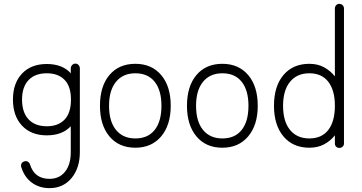

<svg xmlns="http://www.w3.org/2000/svg" viewBox="-20 -751 1874 993"><path d="M236 222Q183 222 144.5 193.5Q106 165 90 113Q87 104 91 95.5Q95 87 105 84Q115 80 123.5 85Q132 90 135 99Q158 174 236 174Q287 174 316.5 137Q346 100 346 36V-98Q302 -51 222 -51Q141 -51 94 -101Q47 -151 47 -236Q47 -321 94 -370.5Q141 -420 222 -420Q303 -420 346 -372V-397Q346 -407 353 -414.5Q360 -422 370 -422Q380 -422 386.5 -414.5Q393 -407 393 -397V36Q393 118 350 170Q307 222 236 222ZM222 -98Q281 -98 314 -132.5Q347 -167 347 -236Q347 -304 314 -338Q281 -372 222 -372Q161 -372 127.5 -336.5Q94 -301 94 -236Q94 -170 127.5 -134Q161 -98 222 -98Z M680 13Q595 13 546 -45.5Q497 -104 497 -204Q497 -305 546 -363Q595 -421 680 -421Q764 -421 813.5 -363Q863 -305 863 -204Q863 -104 813.5 -45.5Q764 13 680 13ZM680 -35Q745 -35 780 -79Q815 -123 815 -204Q815 -284 780 -328Q745 -372 680 -372Q616 -372 580 -328Q544 -284 544 -204Q544 -123 580 -79Q616 -35 680 -35Z M1130 13Q1045 13 996 -45.5Q947 -104 947 -204Q947 -305 996 -363Q1045 -421 1130 -421Q1214 -421 1263.5 -363Q1313 -305 1313 -204Q1313 -104 1263.5 -45.5Q1214 13 1130 13ZM1130 -35Q1195 -35 1230 -79Q1265 -123 1265 -204Q1265 -284 1230 -328Q1195 -372 1130 -372Q1066 -372 1030 -328Q994 -284 994 -204Q994 -123 1030 -79Q1066 -35 1130 -35Z M1735 14Q1725 14 1718.5 7.5Q1712 1 1712 -9V-51Q1689 -22 1656 -4.5Q1623 13 1580 13Q1495 13 1446 -45.5Q1397 -104 1397 -204Q1397 -305 1446 -363Q1495 -421 1580 -421Q1623 -421 1656 -403Q1689 -385 1712 -356V-707Q1712 -717 1718.5 -724Q1725 -731 1735 -731Q1745 -731 1752 -724Q1759 -717 1759 -707V-9Q1759 1 1752 7.5Q1745 14 1735 14ZM1580 -35Q1644 -35 1678 -79Q1712 -123 1712 -204Q1712 -284 1678 -328Q1644 -372 1580 -372Q1516 -372 1480 -328Q1444 -284 1444 -204Q1444 -123 1480 -79Q1516 -35 1580 -35Z"/></svg>

Font: Zen Kurenaido
Style: Regular
Weight: 400
Designer: Yoshimichi Ohira
Foundry: Positype
Version: Version 1.001